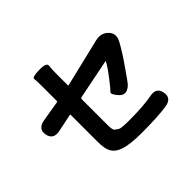

<svg xmlns="http://www.w3.org/2000/svg" viewBox="-171 -1041 1343 1343"><g transform="rotate(-45 500.0 -369.5)"><path d="M543 40Q432 40 374 21Q320 4 299 -36Q282 -68 282 -133V-401Q282 -406 277 -405L148 -378Q74 -362 61 -428Q49 -493 124 -506L274 -531Q282 -532 282 -540V-675Q282 -740 279 -759Q276 -778 349 -779Q422 -781 418 -750.5Q414 -720 414 -675V-562Q414 -557 419 -558L777 -644Q838 -658 876 -618Q915 -578 882 -519Q843 -449 786 -368Q723 -277 714 -268Q660 -215 618 -260Q577 -305 592.5 -319Q608 -333 656 -396Q699 -451 720 -491Q722 -495 717 -494L423 -435Q414 -433 414 -424V-168Q414 -119 425.5 -111Q437 -103 450 -93.5Q463 -84 542 -84Q689 -84 768 -100Q842 -115 853 -49Q865 16 790 27Q701 40 543 40Z"/></g></svg>

Font: Resource Han Rounded JP
Style: Bold
Weight: 700
Designer: Cyano Hao (round all glyphs); Ryoko NISHIZUKA 西塚涼子 (kana, bopomofo & ideographs); Paul D. Hunt (Latin, Greek & Cyrillic)
Foundry: Cyano Hao
Version: 0.990